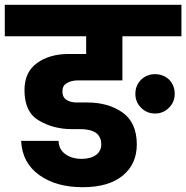

<svg xmlns="http://www.w3.org/2000/svg" viewBox="-37 -760 776 800"><path d="M-17 -740C-17 -740 -17 -609 -17 -609C-17 -609 322 -609 322 -609C322 -609 322 -535 322 -535C322 -535 248 -535 248 -535C248 -535 248 -535 248 -535C195 -535 151 -522 117 -497C82 -472 65 -434 65 -384C65 -384 65 -384 65 -384C65 -323 85 -281 125 -258C165 -234 211 -222 262 -222C262 -222 298 -222 298 -222C298 -222 298 -222 298 -222C325 -222 346 -217 362 -207C377 -196 385 -180 385 -159C385 -159 385 -159 385 -159C385 -140 378 -126 364 -115C349 -104 329 -98 303 -98C303 -98 303 -98 303 -98C276 -98 253 -105 235 -118C217 -131 208 -149 207 -173C207 -173 51 -173 51 -173C51 -173 51 -173 51 -173C54 -112 79 -65 126 -31C173 3 233 20 308 20C308 20 308 20 308 20C379 20 435 4 474 -28C513 -60 533 -103 533 -158C533 -158 533 -158 533 -158C533 -219 513 -263 474 -291C434 -319 385 -333 327 -333C327 -333 282 -333 282 -333C282 -333 282 -333 282 -333C265 -333 251 -337 240 -344C229 -351 223 -363 223 -379C223 -379 223 -379 223 -379C223 -395 229 -407 242 -414C254 -421 269 -425 288 -425C288 -425 473 -425 473 -425C473 -425 473 -609 473 -609C473 -609 719 -609 719 -609C719 -609 719 -740 719 -740C719 -740 -17 -740 -17 -740ZM609 -451C609 -451 609 -451 609 -451C586 -451 567 -443 551 -428C535 -412 527 -392 527 -369C527 -369 527 -369 527 -369C527 -346 535 -327 551 -311C567 -295 586 -287 609 -287C609 -287 609 -287 609 -287C632 -287 651 -295 667 -311C683 -327 691 -346 691 -369C691 -369 691 -369 691 -369C691 -392 683 -412 668 -428C652 -443 632 -451 609 -451Z"/></svg>

Font: Girnar Poppins
Style: Bold
Weight: 500
Designer: Ninad Kale (Devanagari), Jonny Pinhorn (Latin)
Foundry: Indian Type Foundry
Version: ""